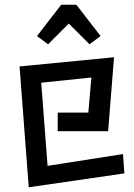

<svg xmlns="http://www.w3.org/2000/svg" viewBox="-20 -768 570 815"><path d="M272 -668 184 -580 137 -615 240 -748H304L407 -615L360 -580ZM63 -486 464 -525 439 -211H225V-290H355L368 -439L155 -417L182 -64L502 -114L508 -32L102 27Z"/></svg>

Font: Stick
Style: Regular
Weight: 400
Designer: Fontworks Inc.
Foundry: Fontworks Inc.
Version: Version 1.100